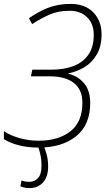

<svg xmlns="http://www.w3.org/2000/svg" viewBox="-20 -744 540 981"><path d="M177 10Q122 10 77 -1.5Q32 -13 0 -33V-74Q32 -52 79.5 -38.5Q127 -25 178 -25Q278 -25 339.5 -73Q401 -121 401 -219Q401 -286 357.5 -320Q314 -354 235 -354H138L145 -388H244Q307 -388 355.5 -406.5Q404 -425 431.5 -464.5Q459 -504 459 -566Q459 -622 425.5 -655.5Q392 -689 334 -689Q278 -689 233.5 -669.5Q189 -650 144 -621L128 -651Q175 -684 225.5 -704Q276 -724 340 -724Q416 -724 457.5 -680Q499 -636 499 -569Q499 -508 475 -466.5Q451 -425 412.5 -401.5Q374 -378 329 -369V-367Q378 -356 409.5 -318.5Q441 -281 441 -218Q441 -106 369 -48Q297 10 177 10ZM130 217Q114 217 102.5 214Q91 211 84 208L90 178Q97 181 106.5 183Q116 185 130 185Q156 185 174 166Q192 147 192 104Q192 70 186 44Q180 18 173 0H203Q210 16 218 44Q226 72 226 107Q226 159 200 188Q174 217 130 217Z"/></svg>

Font: Noto Sans Disp ExtLt
Style: Italic
Weight: 200
Italic angle: -12°
Designer: Monotype Design Team
Foundry: Monotype Imaging Inc.
Version: Version 2.000;GOOG;noto-source:20170915:90ef993387c0